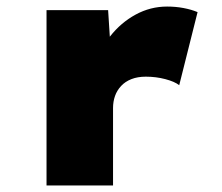

<svg xmlns="http://www.w3.org/2000/svg" viewBox="-20 -566 677 586"><path d="M122 0V-535H310L322 -347L269 -361Q283 -413 316 -455Q349 -497 394 -521.5Q439 -546 490 -546Q516 -546 540 -541.5Q564 -537 583 -529L527 -306Q513 -317 484.5 -324.5Q456 -332 425 -332Q400 -332 381 -324.5Q362 -317 349.5 -303.5Q337 -290 331 -273Q325 -256 325 -236V0Z"/></svg>

Font: Lexend Exa Black
Style: Regular
Weight: 900
Designer: Bonnie Shaver-Troup, Thomas Jockin
Foundry: Lexend
Version: Version 1.007